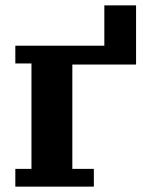

<svg xmlns="http://www.w3.org/2000/svg" viewBox="-20 -694 553 714"><path d="M37 -66H97V-458H37V-524H368V-674H486V-454H249V-66H329V0H37Z"/></svg>

Font: IBM Plex Serif
Style: Bold
Weight: 700
Designer: Mike Abbink, Paul van der Laan, Pieter van Rosmalen
Foundry: Bold Monday
Version: Version 2.008